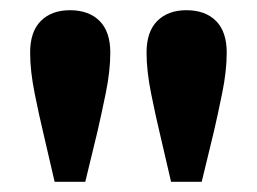

<svg xmlns="http://www.w3.org/2000/svg" viewBox="-20 -749 503 376"><path d="M117 -729Q154 -729 175 -708Q196 -687 196 -646Q196 -610 187 -566Q178 -522 171 -492L147 -393H87L64 -492Q57 -521 48 -565.5Q39 -610 39 -646Q39 -687 60 -708Q81 -729 117 -729ZM345 -729Q382 -729 403 -708Q424 -687 424 -646Q424 -610 415 -566Q406 -522 399 -492L375 -393H315L292 -492Q285 -521 276 -565.5Q267 -610 267 -646Q267 -687 288 -708Q309 -729 345 -729Z"/></svg>

Font: Source Serif 4 SmText
Style: Bold
Weight: 700
Designer: Frank Grießhammer
Foundry: Adobe
Version: Version 4.005;hotconv 1.1.0;makeotfexe 2.6.0